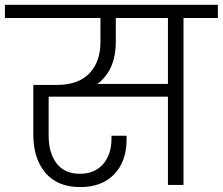

<svg xmlns="http://www.w3.org/2000/svg" viewBox="-49 -760 915 789"><path d="M426.8 -587.9Q426.8 -471.7 351.1 -415H641.1V-686H426.8ZM-28.8 -686V-740.2H846.2V-686H705.1V0H641.1V-362.8H150.9V-203.1Q150.9 -131.8 183.3 -88.9Q215.8 -45.9 279.8 -45.9Q339.8 -45.9 374.5 -85.4Q409.2 -125 409.2 -190.9V-202.1H471.2V-188Q471.2 -96.7 420.4 -43.9Q369.6 8.8 280.8 8.8Q187 8.8 137.5 -50Q87.9 -108.9 87.9 -207V-411.1H186Q272.5 -411.1 318.1 -458.3Q363.8 -505.4 363.8 -587.9V-686Z"/></svg>

Font: PoppinsZ Light
Style: Regular
Weight: 300
Designer: Ninad Kale (Devanagari), Jonny Pinhorn (Latin)
Foundry: Indian Type Foundry
Version: Version 3.002;FEAKit 1.0